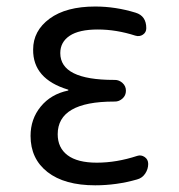

<svg xmlns="http://www.w3.org/2000/svg" viewBox="-20 -550 540 580"><path d="M185.5 -276.4Q186.5 -276.4 186.5 -278.3Q186.5 -279.3 185.5 -279.3Q79.1 -311.5 80.1 -400.4Q80.1 -457 129.9 -493.7Q179.7 -530.3 267.6 -530.3Q329.1 -530.3 389.6 -511.7Q421.9 -502 421.9 -464.8Q421.9 -452.1 411.6 -445.3Q401.4 -438.5 388.7 -442.4Q331.1 -460.9 275.4 -460.9Q218.8 -460.9 190.4 -441.9Q162.1 -422.9 162.1 -389.6Q162.1 -308.6 324.2 -308.6H327.1Q339.8 -308.6 350.1 -299.3Q360.4 -290 360.4 -275.9Q360.4 -261.7 350.1 -252.4Q339.8 -243.2 327.1 -243.2H324.2Q154.3 -243.2 154.3 -144.5Q154.3 -103.5 184.1 -81.1Q213.9 -58.6 272.5 -58.6Q332 -58.6 394.5 -79.1Q406.2 -83 417 -75.7Q427.7 -68.4 427.7 -54.7Q427.7 -39.1 418.5 -25.4Q409.2 -11.7 393.6 -7.8Q332 9.8 267.6 9.8Q174.8 9.8 123.5 -30.3Q72.3 -70.3 72.3 -139.6Q72.3 -190.4 103 -228Q133.8 -265.6 185.5 -276.4Z"/></svg>

Font: Rounded-L Mgen+ 2m regular
Style: Regular
Weight: 400
Designer: [Source Han Sans]
Ryoko NISHIZUKA  (kana & ideographs); Paul D. Hunt (Latin, Greek & Cyrillic); Wenlong ZHANG  (bopomofo
Version: Version 1.059.20150602